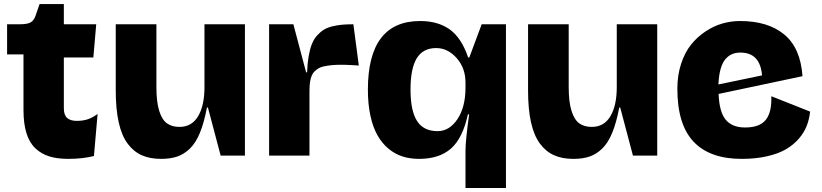

<svg xmlns="http://www.w3.org/2000/svg" viewBox="-20 -770 4068 950"><path d="M295.9 -234.9Q295.9 -200.7 312.3 -186.3Q328.6 -171.9 359.9 -171.9Q390.1 -171.9 413.8 -179.7Q437.5 -187.5 462.9 -206.1L444.8 2Q388.2 16.1 317.9 16.1Q263.7 16.1 224.1 3.9Q184.6 -8.3 155 -36.1Q125.5 -64 110.8 -111.3Q96.2 -158.7 96.2 -226.1V-501H15.1V-649.9H77.1Q115.7 -649.9 131.8 -659.4Q147.9 -668.9 155.8 -691.9L175.8 -750H295.9V-649.9H456.1L441.9 -485.8H295.9Z M552.7 -649.9H753.9V-337.9Q753.9 -265.1 767.8 -221.2Q781.7 -177.2 806.2 -159.7Q830.6 -142.1 868.2 -142.1Q928.7 -142.1 960.2 -194.8Q991.7 -247.6 991.7 -338.9V-649.9H1191.9V0H1071.8L1008.8 -237.8H1003.9Q989.7 -163.1 969.2 -113Q948.7 -63 919.7 -34.9Q890.6 -6.8 856.9 4.6Q823.2 16.1 776.9 16.1Q721.7 16.1 681.2 -2Q640.6 -20 611.3 -59.6Q582 -99.1 567.4 -164.6Q552.7 -230 552.7 -321.8Z M1311.5 -649.9H1431.6L1494.6 -412.1H1499.5Q1501 -456.5 1507.1 -491.5Q1513.2 -526.4 1522.9 -551.3Q1532.7 -576.2 1548.6 -594Q1564.5 -611.8 1581.8 -622.6Q1599.1 -633.3 1623.5 -639.4Q1647.9 -645.5 1672.1 -647.7Q1696.3 -649.9 1728.5 -649.9L1755.4 -445.8Q1712.9 -448.7 1680.9 -449.5Q1648.9 -450.2 1623.5 -447.8Q1598.1 -445.3 1580.6 -441.2Q1563 -437 1550 -428Q1537.1 -418.9 1529.8 -409.2Q1522.5 -399.4 1518.1 -383.3Q1513.7 -367.2 1512.5 -351.1Q1511.2 -335 1511.2 -311V0H1311.5Z M1800.3 -326.2Q1800.3 -666 2059.1 -666Q2146 -666 2204.3 -625Q2262.7 -584 2296.4 -485.8H2302.2L2363.3 -649.9H2483.4V160.2H2283.2V-23.9Q2283.2 -74.7 2301.3 -204.1H2295.4V-205.1Q2269.5 -85.9 2211.4 -34.9Q2153.3 16.1 2053.2 16.1Q2009.3 16.1 1971.7 4.2Q1934.1 -7.8 1902.1 -34.4Q1870.1 -61 1847.7 -100.6Q1825.2 -140.1 1812.7 -197.5Q1800.3 -254.9 1800.3 -326.2ZM2011.2 -327.1Q2011.2 -221.7 2043.5 -171.4Q2075.7 -121.1 2145 -121.1Q2204.1 -121.1 2243.7 -180.9Q2283.2 -240.7 2283.2 -335.9V-361.8Q2283.2 -433.6 2239.3 -482.9Q2195.3 -532.2 2138.2 -532.2Q2073.2 -532.2 2042.2 -481.9Q2011.2 -431.6 2011.2 -327.1Z M2592.8 -649.9H2793.9V-337.9Q2793.9 -265.1 2807.9 -221.2Q2821.8 -177.2 2846.2 -159.7Q2870.6 -142.1 2908.2 -142.1Q2968.8 -142.1 3000.2 -194.8Q3031.7 -247.6 3031.7 -338.9V-649.9H3231.9V0H3111.8L3048.8 -237.8H3043.9Q3029.8 -163.1 3009.3 -113Q2988.8 -63 2959.7 -34.9Q2930.7 -6.8 2897 4.6Q2863.3 16.1 2816.9 16.1Q2761.7 16.1 2721.2 -2Q2680.7 -20 2651.4 -59.6Q2622.1 -99.1 2607.4 -164.6Q2592.8 -230 2592.8 -321.8Z M3331.5 -331.1Q3331.5 -397.9 3350.1 -454.6Q3368.7 -511.2 3399.7 -549.6Q3430.7 -587.9 3471.2 -614.7Q3511.7 -641.6 3554.7 -653.8Q3597.7 -666 3641.6 -666Q3779.8 -666 3860.4 -599.4Q3940.9 -532.7 3950.7 -393.1L3535.6 -305.2Q3539.1 -214.8 3571.3 -177Q3603.5 -139.2 3666.5 -139.2Q3738.8 -139.2 3769 -177Q3799.3 -214.8 3796.4 -293.9L3988.3 -217.8Q3984.4 -180.2 3971.7 -147.5Q3959 -114.7 3932.9 -84.2Q3906.7 -53.7 3869.4 -31.7Q3832 -9.8 3775.6 3.2Q3719.2 16.1 3649.4 16.1Q3492.2 16.1 3411.9 -68.8Q3331.5 -153.8 3331.5 -331.1ZM3643.6 -509.8Q3621.1 -509.8 3603.5 -502.7Q3585.9 -495.6 3570.6 -478.8Q3555.2 -461.9 3545.9 -429.9Q3536.6 -397.9 3534.7 -352.1L3750.5 -397Q3741.2 -509.8 3643.6 -509.8Z"/></svg>

Font: Mayenne Sans Regular
Style: Regular
Weight: 600
Width: 6
Designer: Jérémy Landes — Studio Triple
Foundry: Jérémy Landes — Studio Triple
Version: Version 1.001;hotconv 1.0.109;makeotfexe 2.5.65596